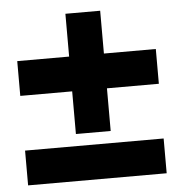

<svg xmlns="http://www.w3.org/2000/svg" viewBox="-48 -607 670 715"><g transform="rotate(-5 287.0 -250.0)"><path d="M352.5 -402.5H546.5V-272.5H352.5V-113H222.5V-272.5H28.5V-402.5H222.5V-562.5H352.5ZM546.5 -68V62H28.5V-68Z"/></g></svg>

Font: Overused Grotesk
Style: Bold
Weight: 710
Version: Version 0.004